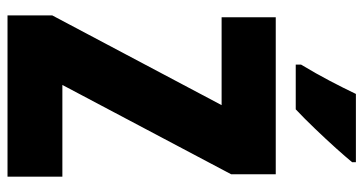

<svg xmlns="http://www.w3.org/2000/svg" viewBox="-248 -719 967 511"><g transform="rotate(90 235.5 -463.5)"><path d="M450.2 0H21V-119.1L259.8 -569.8H25.9V-713.9H443.8V-595.2L206.1 -146H450.2ZM411.6 -927.2V-917Q397.9 -900.4 374.3 -874Q350.6 -847.7 323.2 -819.1Q295.9 -790.5 271 -767.1H151.9V-781.2Q175.8 -820.8 195.1 -857.7Q214.4 -894.5 230 -927.2Z"/></g></svg>

Font: Open Sans Condensed ExtraBold
Style: Regular
Weight: 800
Width: 3
Designer: Monotype Design Team
Foundry: Monotype Imaging Inc.
Version: Version 3.000; ttfautohint (v1.8.4)